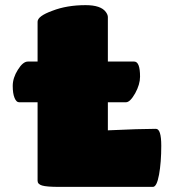

<svg xmlns="http://www.w3.org/2000/svg" viewBox="-20 -731 661 751"><path d="M578.1 0H210.9Q162.1 0 144.5 -5.4Q127 -10.7 127 -23.9V-331.1H54.2Q43.9 -331.1 36.9 -348.1Q29.8 -365.2 29.8 -395Q29.8 -426.3 49.8 -458Q69.8 -490.2 88.9 -490.2H127V-646Q127 -668 185.1 -689Q241.7 -710.9 314.9 -710.9Q374.5 -710.9 394 -684.1Q401.9 -673.3 401.9 -664.1V-490.2H504.9Q527.8 -490.2 527.8 -431.2Q527.8 -400.9 508.8 -366.2Q488.8 -331.1 473.1 -331.1H401.9V-221.2Q527.8 -227.1 589.8 -227.1Q610.8 -227.1 610.8 -161.1Q610.8 -96.2 602.1 -47.9Q593.3 0 578.1 0Z"/></svg>

Font: GGS TheRock Black
Style: Regular
Weight: 900
Designer: Rodrigo Fuenzalida (2012); Goodgame Studios (2014)
Foundry: Rodrigo Fuenzalida,2012;  GGS,2014
Version: Version 1.002 | FøM Mod